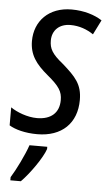

<svg xmlns="http://www.w3.org/2000/svg" viewBox="-60 -582 469 839"><g transform="rotate(5 174.0 -162.5)"><path d="M117 10C225 10 290 -53 290 -155C290 -224 260 -255 202 -306C153 -345 141 -368 141 -403C141 -448 172 -478 221 -478C260 -478 294 -465 322 -446L354 -510C322 -531 275 -546 220 -546C120 -546 59 -481 59 -394C59 -334 87 -295 140 -251C193 -207 207 -185 207 -147C207 -92 172 -60 110 -60C68 -60 21 -78 -6 -97V-18C20 -2 64 10 117 10ZM18 207V221H64C101 184 153 110 166 71V61H88C74 103 39 174 18 207Z"/></g></svg>

Font: Noto Sans Condensed
Style: Italic
Weight: 400
Width: 3
Italic angle: -12°
Designer: Monotype Design Team
Foundry: Monotype Imaging Inc.
Version: Version 2.013